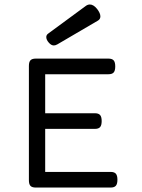

<svg xmlns="http://www.w3.org/2000/svg" viewBox="-20 -843 640 863"><path d="M222.2 -638.7Q210.4 -638.7 199.7 -650.9Q188 -664.1 188 -676.3Q188 -685.5 195.8 -691.4L365.7 -816.4Q374.5 -822.8 383.8 -822.8Q400.4 -822.8 416.5 -802.7Q431.2 -783.7 431.2 -769.5Q431.2 -756.8 420.4 -750.5L237.8 -643.6Q229 -638.7 222.2 -638.7ZM507.8 -35.2Q507.8 -16.1 500.7 -8.1Q493.7 0 477.1 0H140.6Q124 0 116.9 -7.6Q109.9 -15.1 109.9 -33.2V-546.4Q109.9 -564.5 116.9 -572Q124 -579.6 140.6 -579.6H467.3Q483.9 -579.6 491 -571.5Q498 -563.5 498 -544.4Q498 -525.4 491 -517.3Q483.9 -509.3 467.3 -509.3H183.1V-334H406.2Q422.9 -334 429.9 -325.9Q437 -317.9 437 -298.8Q437 -279.8 429.9 -271.7Q422.9 -263.7 406.2 -263.7H183.1V-70.3H477.1Q493.7 -70.3 500.7 -62.3Q507.8 -54.2 507.8 -35.2Z"/></svg>

Font: Courier Prime Sans
Style: Regular
Weight: 400
Designer: Alan Dague-Greene
Foundry: Quote-Unquote Apps
Version: Version 3.020